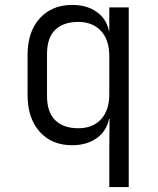

<svg xmlns="http://www.w3.org/2000/svg" viewBox="-20 -580 640 780"><path d="M424 180V23L425 -97H423Q413 -47 372.5 -18.5Q332 10 273 10Q190 10 141 -45Q92 -100 92 -194V-357Q92 -451 141.5 -505.5Q191 -560 273 -560Q333 -560 373 -531.5Q413 -503 423 -453H424V-550H503V180ZM298 -59Q357 -59 390.5 -95.5Q424 -132 424 -197V-353Q424 -418 390 -454.5Q356 -491 298 -491Q238 -491 204.5 -459Q171 -427 171 -360V-190Q171 -124 204.5 -91.5Q238 -59 298 -59Z"/></svg>

Font: JetBrains Mono NL Light
Style: Regular
Weight: 300
Monospace: yes
Designer: Philipp Nurullin, Konstantin Bulenkov
Foundry: JetBrains
Version: Version 2.305; ttfautohint (v1.8.4.7-5d5b)